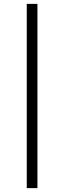

<svg xmlns="http://www.w3.org/2000/svg" viewBox="-20 -745 330 990"><path d="M118 225V-725H173V225Z"/></svg>

Font: Teachers
Style: Regular
Weight: 400
Designer: Alfredo Marco Pradil, Chank Diesel
Version: Version 1.001